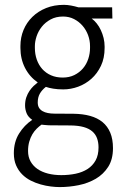

<svg xmlns="http://www.w3.org/2000/svg" viewBox="-20 -551 512 785"><path d="M122.6 -355Q122.6 -329.6 130.4 -307.4Q138.2 -285.2 152.8 -268.8Q167.5 -252.4 188.5 -243.2Q209.5 -233.9 236.3 -233.9Q263.2 -233.9 283.9 -244.1Q304.7 -254.4 319.1 -271.2Q333.5 -288.1 340.8 -310.1Q348.1 -332 348.1 -355V-362.8Q348.1 -385.3 340.3 -406.7Q332.5 -428.2 317.9 -445.3Q303.2 -462.4 283 -472.9Q262.7 -483.4 237.8 -483.4Q208.5 -483.4 186.8 -471.4Q165 -459.5 150.9 -441.7Q136.7 -423.8 129.6 -402.6Q122.6 -381.3 122.6 -362.8ZM189 -38.6Q184.1 -38.6 178.5 -38.8Q172.9 -39.1 167.5 -39.6Q162.1 -40 157.5 -40.5Q152.8 -41 149.9 -41.5Q140.1 -34.7 130.1 -24.9Q120.1 -15.1 112.3 -2Q104.5 11.2 99.6 28.3Q94.7 45.4 94.7 66.4Q94.7 90.8 105 109.1Q115.2 127.4 133.3 139.9Q151.4 152.3 176.3 158.7Q201.2 165 230.5 165Q261.7 165 289.6 159.2Q317.4 153.3 338.1 139.9Q358.9 126.5 370.8 105Q382.8 83.5 382.8 51.8Q382.8 30.8 376.7 14.2Q370.6 -2.4 357.2 -13.9Q343.8 -25.4 322.3 -31.5Q300.8 -37.6 269.5 -38.1ZM439.5 -475.1H355Q365.7 -467.3 375.5 -455.1Q385.3 -442.9 392.3 -427.7Q399.4 -412.6 403.6 -395.5Q407.7 -378.4 407.7 -360.8V-355Q407.7 -313.5 392.8 -282Q377.9 -250.5 353.8 -229Q329.6 -207.5 299.6 -196.5Q269.5 -185.5 238.8 -185.5Q215.3 -185.5 197.8 -188.5Q180.2 -191.4 167.5 -195.8Q151.4 -183.1 142.8 -168Q134.3 -152.8 134.3 -132.3Q134.3 -119.1 139.4 -110.6Q144.5 -102.1 153.8 -96.7Q163.1 -91.3 175.5 -88.9Q188 -86.4 202.1 -86.4L280.8 -85.9Q318.8 -85.4 348.6 -77.1Q378.4 -68.8 399.2 -51.8Q419.9 -34.7 430.9 -8.3Q441.9 18.1 441.9 54.7Q441.9 100.6 422.4 131.1Q402.8 161.6 371.6 179.9Q340.3 198.2 301.5 206.1Q262.7 213.9 224.1 213.9Q207.5 213.9 187.5 211.4Q167.5 209 146.5 203.1Q125.5 197.3 105.7 187.3Q85.9 177.2 70.6 161.9Q55.2 146.5 45.9 125.2Q36.6 104 36.6 75.7Q36.6 29.3 57.9 -4.9Q79.1 -39.1 111.8 -61Q94.7 -72.8 88.6 -88.4Q82.5 -104 82.5 -120.1Q82.5 -138.2 87.6 -153.1Q92.8 -168 100.6 -179.4Q108.4 -190.9 117.4 -199.5Q126.5 -208 134.3 -213.9Q100.6 -237.3 82 -273.9Q63.5 -310.5 63.5 -355V-362.8Q63.5 -397.9 76.2 -428.5Q88.9 -459 112.3 -481.9Q135.7 -504.9 168.5 -518.1Q201.2 -531.2 241.2 -531.2Q254.9 -531.2 270.5 -528.3Q286.1 -525.4 300.8 -521H438.5Z"/></svg>

Font: Ufes Sans Light
Style: Regular
Weight: 200
Designer: Ricardo Esteves & Thais Bronze
Foundry: ProDesignUfes - Ricardo Esteves, Thais Bronze (This is a derivative work, based on Roboto family, by Christian Robertson
Version: Version 2.0